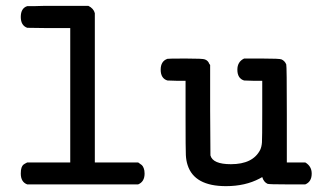

<svg xmlns="http://www.w3.org/2000/svg" viewBox="-20 -631 1090 656"><path d="M51 -573Q51 -603 73 -610H76Q79 -610 84.5 -610Q90 -610 97 -610Q104 -610 113.5 -610.5Q123 -611 133 -611Q143 -611 155 -611Q167 -611 179 -611H282Q300 -602 304 -586V-76H452Q461 -70 464.5 -67Q468 -64 471 -56.5Q474 -49 474 -38Q474 -10 452 -1H73Q51 -9 51 -38Q51 -51 53.5 -58Q56 -65 59.5 -68Q63 -71 73 -76H220V-535H146L73 -536Q51 -544 51 -573Z M1045 -38Q1045 -10 1023 -1H961Q898 -1 894 -3Q881 -9 876 -26L867 -21Q818 5 752 5Q644 5 621 -67Q616 -82 615 -101Q614 -120 614 -227V-355H583L552 -356Q529 -363 529 -393Q529 -422 552 -430Q553 -431 615 -431Q674 -431 680 -428Q691 -424 695 -413L698 -409V-254L699 -100Q707 -70 769 -70Q844 -70 869 -119Q874 -130 875 -144.5Q876 -159 876 -248V-355H845L814 -356Q791 -363 791 -393Q791 -420 814 -431H876Q936 -431 942 -428Q953 -423 958 -411Q960 -406 960 -241V-76H1023Q1045 -63 1045 -38Z"/></svg>

Font: KaTeX_Typewriter
Style: Regular
Weight: 400
Version: Version 1.1; ttfautohint (v1.3)